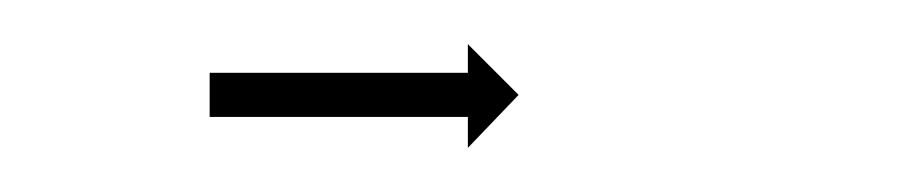

<svg xmlns="http://www.w3.org/2000/svg" viewBox="-20 -193 410 87"><path d="M76 -160Q77 -160 78 -160Q79 -160 80 -160Q81 -160 82.5 -160Q84 -160 86 -160Q88 -160 89.5 -160Q91 -160 93 -160Q95 -160 97.5 -160Q100 -160 102 -160Q105 -160 107.5 -160Q110 -160 112 -160Q115 -160 117.5 -160Q120 -160 123 -160Q125 -160 128 -160Q131 -160 133 -160Q136 -160 139 -160Q142 -160 144 -160Q147 -160 149.5 -160Q152 -160 155 -160Q157 -160 159.5 -160Q162 -160 165 -160Q167 -160 169.5 -160Q172 -160 174 -160Q176 -160 177.5 -160Q179 -160 181 -160Q183 -160 184.5 -160Q186 -160 187 -160Q188 -160 189 -160Q190 -160 191 -160Q191 -160 191.5 -160Q192 -160 192 -160V-173L215 -150L192 -126V-140Q192 -140 191.5 -140Q191 -140 191 -140Q190 -140 189 -140Q188 -140 187 -140Q186 -140 184.5 -140Q183 -140 181 -140Q179 -140 177.5 -140Q176 -140 174 -140Q172 -140 169.5 -140Q167 -140 165 -140Q162 -140 159.5 -140Q157 -140 155 -140Q152 -140 149.5 -140Q147 -140 144 -140Q142 -140 139 -140Q136 -140 133 -140Q131 -140 128 -140Q125 -140 123 -140Q120 -140 117.5 -140Q115 -140 112 -140Q110 -140 107.5 -140Q105 -140 102 -140Q100 -140 97.5 -140Q95 -140 93 -140Q91 -140 89.5 -140Q88 -140 86 -140Q84 -140 82.5 -140Q81 -140 80 -140Q79 -140 78 -140Q77 -140 76 -140Q76 -140 75.5 -140Q75 -140 75 -140V-160Q75 -160 75.5 -160Q76 -160 76 -160Z"/></svg>

Font: FRB American Cursive Just Arrows
Style: Italic
Weight: 400
Italic angle: -25°
Version: Version 2.0;Modular Font Editor K font №1